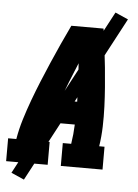

<svg xmlns="http://www.w3.org/2000/svg" viewBox="-60 -870 721 1004"><g transform="rotate(5 300.0 -368.0)"><path d="M3 0V-120H46Q55 -173 71 -225Q87 -277 106 -328.5Q125 -380 146 -431Q167 -482 189 -533Q211 -584 234 -634.5Q257 -685 281 -735H450Q457 -685 463.5 -634.5Q470 -584 475 -533Q480 -482 484 -431Q488 -380 490 -328.5Q492 -277 490.5 -224.5Q489 -172 481 -120H509V0H290V-120H334Q338 -145 340.5 -170.5Q343 -196 344 -222H217Q210 -196 204 -170.5Q198 -145 193 -120H221V0ZM346 -342Q345 -392 342.5 -442.5Q340 -493 336 -543Q315 -493 295 -442.5Q275 -392 257 -342ZM104 88 36 58 505 -824 573 -794Z"/></g></svg>

Font: Iosevka Curly Slab HvEx
Style: Italic
Weight: 900
Width: 7
Italic angle: -9°
Monospace: yes
Designer: Belleve Invis
Foundry: Belleve Invis
Version: Version 11.1.0; ttfautohint (v1.8.3)